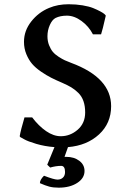

<svg xmlns="http://www.w3.org/2000/svg" viewBox="-20 -678 546 895"><path d="M265.1 95.2Q241.2 95.2 213.9 103L200.2 89.8L233.9 7.8Q189 4.4 149.2 -7.3Q109.4 -19 91.8 -29.3L74.2 -39.1L71.8 -43Q76.7 -71.8 94.2 -130.9H129.9Q160.2 -90.8 194.8 -66.9Q229.5 -43 263.2 -43Q307.1 -43 342 -73.2Q377 -103.5 377 -153.8Q377 -183.6 369.1 -206.3Q361.3 -229 345.2 -244.9Q329.1 -260.7 312 -271Q294.9 -281.2 270 -292Q240.2 -304.7 218.5 -315.7Q196.8 -326.7 171.1 -344.2Q145.5 -361.8 129.6 -380.4Q113.8 -398.9 102.8 -425.5Q91.8 -452.1 91.8 -482.9Q91.8 -534.7 125.5 -577.6Q159.2 -620.6 209 -641.1Q249.5 -658.2 299.8 -658.2Q334.5 -658.2 365 -653.1Q395.5 -647.9 414.1 -640.4Q432.6 -632.8 446.3 -625.5Q460 -618.2 465.8 -613.3L471.2 -607.9L473.1 -605Q457.5 -536.1 451.2 -518.1H413.1Q394 -555.2 360.1 -580.1Q326.2 -605 292 -605Q260.7 -605 238.8 -594.2Q223.1 -585.9 212.2 -561.3Q201.2 -536.6 201.2 -508.8Q201.2 -486.3 208.7 -467.3Q216.3 -448.2 226.3 -436.3Q236.3 -424.3 253.4 -413.3Q270.5 -402.3 282.2 -397Q293.9 -391.6 312 -384.8Q498 -315.9 498 -183.1Q498 -103.5 441.7 -51.5Q385.3 0.5 296.9 7.8Q287.6 34.2 280.8 53.2H289.1Q325.2 53.2 349.6 71.5Q374 89.8 374 119.1Q374 152.8 339.8 174.8Q305.7 196.8 253.9 196.8Q228 196.8 209.7 191.9Q191.4 187 166 175.8Q166 160.2 185.1 141.1Q231.9 159.2 248 159.2Q263.7 159.2 273.4 149.9Q283.2 140.6 283.2 124Q283.2 95.2 265.1 95.2Z"/></svg>

Font: Linear Smooth
Style: Bold
Weight: 700
Designer: Philipp H. Poll, Flanker
Foundry: Philipp H. Poll, reworked by Flanker
Version: Version 1.061 | FøM Fix